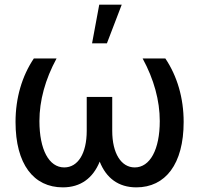

<svg xmlns="http://www.w3.org/2000/svg" viewBox="-20 -798 859 828"><path d="M224 -546H126C75 -470 47 -376 47 -272C47 -90 125 10 251 10C328 10 381 -30 410 -101C438 -30 491 10 568 10C693 10 772 -90 772 -272C772 -376 744 -470 693 -546H595C644 -456 669 -364 669 -276C669 -153 627 -76 561 -76C503 -76 464 -136 464 -234V-380H354V-234C354 -136 316 -76 257 -76C191 -76 150 -153 150 -276C150 -364 175 -456 224 -546ZM377 -611H441L505 -778H408Z"/></svg>

Font: Wafeq Medium
Style: Regular
Weight: 500
Designer: Rasmus Andersson & Azza Alameddine
Foundry: Google & TypeTogether
Version: Version 3.000;January 28, 2025;FontCreator 15.0.0.3014 64-bi